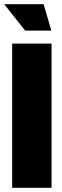

<svg xmlns="http://www.w3.org/2000/svg" viewBox="-27 -896 297 916"><path d="M218 -750H93L-7 -876H181ZM219 0H31V-688H219Z"/></svg>

Font: CostaRica
Style: Normal
Weight: 900
Version: Version 1.3